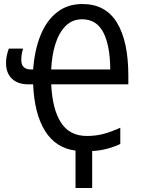

<svg xmlns="http://www.w3.org/2000/svg" viewBox="-20 -745 710 956"><path d="M390 -725Q506 -725 562.5 -632Q619 -539 619 -368V-325H235Q241 -200 284 -134Q327 -68 413 -68Q458 -68 498 -79Q538 -90 579 -109V-28Q549 -14 514 -4.5Q479 5 439 7V191H356V5Q257 -8 204 -93.5Q151 -179 145 -325H122Q69 -325 39.5 -353Q10 -381 10 -432Q10 -450 14 -469Q18 -488 24 -503H95Q91 -491 88.5 -476.5Q86 -462 86 -446Q86 -399 135 -399H145Q152 -495 181.5 -568.5Q211 -642 263.5 -683.5Q316 -725 390 -725ZM389 -649Q340 -649 307 -616Q274 -583 256 -526.5Q238 -470 235 -399H529Q528 -520 494 -584.5Q460 -649 389 -649Z"/></svg>

Font: Avrile Sans Condensed
Style: Regular
Weight: 400
Width: 3
Designer: Monotype Design Team
Foundry: Monotype Imaging Inc.
Version: Version 2.001;September 10, 2019;FontCreator 11.5.0.2425 64-